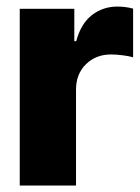

<svg xmlns="http://www.w3.org/2000/svg" viewBox="-20 -573 433 593"><path d="M41 0V-545.9H209.5V-445.8H215.3Q230 -500 263.9 -526.4Q297.9 -552.7 342.3 -552.7Q367.7 -552.7 391.1 -546.4V-396Q378.4 -399.9 358.4 -402.3Q338.4 -404.8 322.8 -404.8Q276.4 -404.8 245.6 -374.8Q214.8 -344.7 214.8 -296.4V0Z"/></svg>

Font: Inter Tight ExtraBold
Style: Regular
Weight: 800
Designer: Rasmus Andersson
Foundry: rsms
Version: Version 3.004; ttfautohint (v1.8.4.7-5d5b)